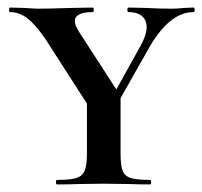

<svg xmlns="http://www.w3.org/2000/svg" viewBox="-20 -488 535 508"><path d="M368 -416Q368 -435 355.5 -445.5Q343 -456 320 -456Q317 -456 317 -462Q317 -468 320 -468L366 -467Q402 -465 434 -465Q448 -465 466 -467L492 -468Q495 -468 495 -462Q495 -456 492 -456Q430 -456 377 -366L276 -188L257 -196L352 -367Q368 -396 368 -416ZM6 -456Q4 -456 4 -462Q4 -468 6 -468L43 -467L79 -465Q110 -465 168 -467L225 -468Q228 -468 228 -462Q228 -456 225 -456Q178 -456 178 -432Q178 -421 189 -404L299 -234L226 -189L100 -385Q74 -423 52.5 -439.5Q31 -456 6 -456ZM299 -237V-81Q299 -50 304.5 -36Q310 -22 326 -17Q342 -12 377 -12Q380 -12 380 -6Q380 0 377 0Q346 0 327 -1L254 -2L185 -1Q165 0 131 0Q128 0 128 -6Q128 -12 131 -12Q166 -12 182 -17Q198 -22 204 -36.5Q210 -51 210 -81V-228Z"/></svg>

Font: Cormorant Unicase SemiBold
Style: Regular
Weight: 600
Designer: Christian Thalmann (Catharsis Fonts)
Foundry: Catharsis Fonts
Version: Version 4.000